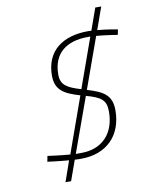

<svg xmlns="http://www.w3.org/2000/svg" viewBox="-98 -859 799 1046"><g transform="rotate(-10 302.0 -335.5)"><path d="M241 -465C241 -583 317 -639 435 -639H449L351 -365C276 -388 241 -406 241 -465ZM478 -219C478 -101 409 -23 291 -23H260L369 -325C450 -302 478 -284 478 -219ZM604 -651C604 -651 551 -662 492 -667L536 -790H503L460 -669C454 -669 448 -670 442 -670C302 -670 206 -603 206 -465C206 -384 255 -358 340 -333L230 -25C168 -30 106 -39 106 -39L100 -8C100 -8 156 0 218 5L178 119H209L249 7C261 8 273 8 285 8C425 8 514 -80 514 -220C514 -305 467 -330 380 -356L481 -637C538 -632 598 -622 598 -622L604 -651Z"/></g></svg>

Font: RazerF5 Thin
Style: Italic
Weight: 250
Foundry: Razer Inc.
Version: Version 2